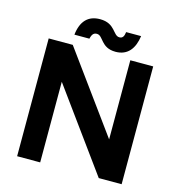

<svg xmlns="http://www.w3.org/2000/svg" viewBox="-126 -992 1024 1102"><g transform="rotate(15 386.5 -441.5)"><path d="M76 0H213V-479L561 0H697V-700H561V-230L219 -700H76ZM466 -725C539 -725 575 -776 585 -850H496C493 -827 487 -811 466 -811C427 -811 425 -883 333 -883C262 -883 222 -840 213 -759H302C309 -790 321 -797 337 -797C376 -797 377 -725 466 -725Z"/></g></svg>

Font: HB Figtree Prototype
Style: Bold
Weight: 700
Designer: Alfredo Marco Pradil
Foundry: Hanken Design Co.®
Version: Version 1.002;Glyphs 3.2 (3228)